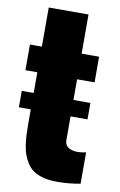

<svg xmlns="http://www.w3.org/2000/svg" viewBox="-87 -805 540 861"><g transform="rotate(10 183.5 -374.5)"><path d="M216.3 6.3Q187 4.9 163.6 -2.7Q140.1 -10.3 124.3 -22Q108.4 -33.7 97.2 -51.8Q85.9 -69.8 79.3 -87.9Q72.8 -106 69.1 -130.9Q65.4 -155.8 64.5 -176.5Q63.5 -197.3 63.5 -225.1V-292.5H9.3V-367.2H63.5V-461.4H9.3V-578.1H63.5V-756.3H244.6V-578.1H324.2V-461.4H244.6V-367.2H321.8V-292.5H244.6V-184.1Q244.6 -163.1 259.3 -152.8Q273.9 -142.6 295.9 -141.1Q306.2 -140.6 317.4 -141.8Q328.6 -143.1 334.5 -144.3Q340.3 -145.5 341.3 -146V-2.9Q289.6 6.8 240.2 6.8Q228 6.8 216.3 6.3Z"/></g></svg>

Font: Oswald
Style: Heavy
Weight: 800
Designer: Vernon Adams
Foundry: Vernon Adams
Version: 3.0; ttfautohint (v0.95) -l 8 -r 50 -G 200 -x 0 -w "G" -W -c